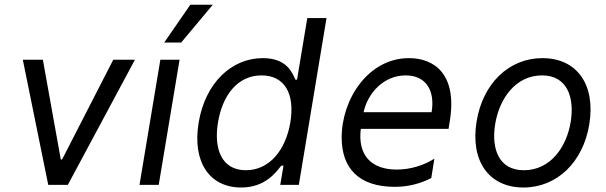

<svg xmlns="http://www.w3.org/2000/svg" viewBox="-20 -806 2642 837"><path d="M568.2 -545.5H473.7L250.7 -110.8H245L166.9 -545.5H79.5L190.3 0H275.6Z M696 -620.7H769.9L907.7 -785.5H809.7ZM588.1 0H671.9L762.8 -545.5H679Z M1031.2 11.4C1136 11.4 1182.5 -54 1206 -83.8H1215.9L1201.7 0H1282.7L1403.4 -727.3H1319.6L1274.9 -458.8H1267.8C1254.3 -487.2 1232.2 -552.6 1125.7 -552.6C987.9 -552.6 874.6 -443.2 845.9 -271.3C817.5 -98 894.5 11.4 1031.2 11.4ZM1051.8 -63.9C946.7 -63.9 910.9 -156.2 930.4 -272.7C949.2 -387.8 1013.8 -477.3 1120 -477.3C1222.7 -477.3 1266 -394.9 1245.7 -272.7C1225.1 -149.1 1152.7 -63.9 1051.8 -63.9Z M1762.8 -552.6C1585.9 -552.6 1469.5 -374.3 1469.5 -206.7C1469.5 -73.2 1543.3 8.5 1701.7 8.5C1767 8.5 1819.6 -9.2 1860.1 -29.8L1873.6 -114.3C1830.3 -86.6 1771.3 -66.8 1709.5 -66.8C1599.4 -66.8 1538.7 -128.2 1552.9 -244.3H1935.4L1941.1 -279.8C1973.7 -483 1872.9 -552.6 1762.8 -552.6ZM1861.5 -316.8H1565C1583.5 -401.3 1653.1 -477.3 1748.6 -477.3C1838.8 -477.3 1877.1 -409.1 1861.5 -316.8Z M2262.1 11.4C2407 11.4 2522 -98 2549 -264.2C2577.1 -437.5 2495 -552.6 2344.5 -552.6C2199.6 -552.6 2084.5 -443.2 2057.5 -275.6C2029.8 -103.7 2111.5 11.4 2262.1 11.4ZM2263.5 -63.9C2154.1 -63.9 2121.4 -157.7 2138.5 -264.2C2156.6 -376.4 2228 -477.3 2343 -477.3C2452.4 -477.3 2485.1 -382.1 2468 -275.6C2449.9 -163 2378.6 -63.9 2263.5 -63.9Z"/></svg>

Font: TID UI
Style: Italic
Weight: 400
Italic angle: -9.39999°
Designer: The TID Project Authors
Foundry: Bakken & Bæck
Version: Version 1.001;hotconv 1.0.109;makeotfexe 2.5.65596